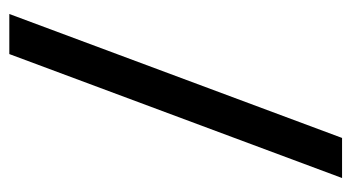

<svg xmlns="http://www.w3.org/2000/svg" viewBox="-191 -563 754 412"><g transform="rotate(90 186.0 -357.0)"><path d="M362 -714 96 0H10L276 -714Z"/></g></svg>

Font: Noto Sans Medefaidrin
Style: Regular
Weight: 400
Designer: Dalton Maag Ltd
Foundry: Dalton Maag Ltd
Version: Version 1.002; ttfautohint (v1.8.4.7-5d5b)